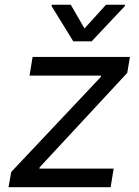

<svg xmlns="http://www.w3.org/2000/svg" viewBox="-20 -784 581 804"><path d="M15.6 0H443.2L456 -78.1H144.9L146.3 -83.8L512.8 -478.7L524.1 -545.5H116.5L103.7 -467.3H403.4L402 -461.6L27 -63.9ZM196 -758.5 286.9 -610.8H363.6L502.8 -758.5L503.6 -764.2H424L333.8 -664.8L276.3 -764.2H196.7Z"/></svg>

Font: Margiela Sans
Style: Italic
Weight: 400
Italic angle: -9.39999°
Designer: Stefan Endress, Andreas Faust
Version: Version 1.100;FEAKit 1.0